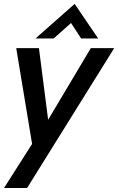

<svg xmlns="http://www.w3.org/2000/svg" viewBox="-20 -728 590 958"><path d="M0 210 140.1 -9.8 61 -487.8H174.3L220.2 -130.4L433.1 -487.8H549.8L115.2 210ZM157.2 -536.1 352.5 -708.5 469.7 -536.1H384.8L334.5 -613.3L248 -536.1Z"/></svg>

Font: Acari Sans SemiBold
Style: Italic
Weight: 600
Italic angle: -13°
Designer: Alfredo Marco Pradil and Stefan Peev
Foundry: Hanken Design Co.
Version: Version 1.045;January 11, 2019;FontCreator 11.5.0.2425 64-bi